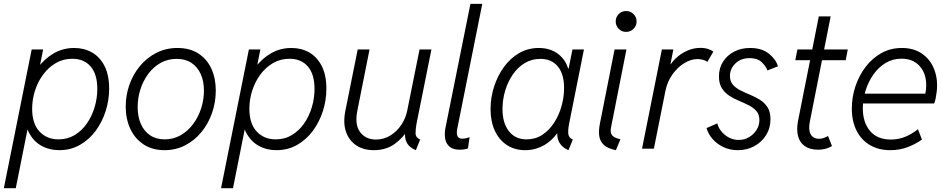

<svg xmlns="http://www.w3.org/2000/svg" viewBox="-39 -772 4924 997"><path d="M-19 205.1 125.5 -515.1H185.1L169.4 -437H180.2L155.8 -400.4L104.5 -146.5L116.2 -100.6H104L43 205.1ZM268.6 7.8Q216.8 7.8 175.5 -15.4Q134.3 -38.6 110.6 -84.7Q86.9 -130.9 86.9 -199.7Q86.9 -259.3 105.2 -316.9Q123.5 -374.5 158 -420.9Q192.4 -467.3 240.2 -495.1Q288.1 -522.9 346.7 -522.9Q397.9 -522.9 439 -499.5Q480 -476.1 503.9 -429Q527.8 -381.8 527.8 -311.5Q527.8 -251.5 509.5 -194.6Q491.2 -137.7 457.3 -92Q423.3 -46.4 375.5 -19.3Q327.6 7.8 268.6 7.8ZM265.1 -48.3Q312 -48.3 349.4 -71Q386.7 -93.8 412.8 -131.8Q439 -169.9 452.6 -216.3Q466.3 -262.7 466.3 -310.1Q466.3 -386.2 431.9 -426.5Q397.5 -466.8 335.9 -466.8Q288.6 -466.8 250.5 -444.3Q212.4 -421.9 184.8 -384.5Q157.2 -347.2 142.6 -301Q127.9 -254.9 127.9 -207.5Q127.9 -129.9 166 -89.1Q204.1 -48.3 265.1 -48.3Z M815.4 7.8Q752 7.8 706.8 -22Q661.6 -51.8 637.7 -103Q613.8 -154.3 613.8 -218.3Q613.8 -278.3 633.3 -333Q652.8 -387.7 688.7 -430.4Q724.6 -473.1 773.9 -498Q823.2 -522.9 882.3 -522.9Q946.8 -522.9 991.2 -494.1Q1035.6 -465.3 1058.6 -415.3Q1081.5 -365.2 1081.5 -301.8Q1081.5 -241.7 1062.3 -186Q1043 -130.4 1007.6 -86.9Q972.2 -43.5 923.3 -17.8Q874.5 7.8 815.4 7.8ZM816.4 -48.3Q862.3 -48.3 899.7 -70.1Q937 -91.8 964.1 -128.2Q991.2 -164.6 1005.6 -209.7Q1020 -254.9 1020 -301.8Q1020 -350.1 1003.4 -387.2Q986.8 -424.3 955.3 -445.3Q923.8 -466.3 878.4 -466.3Q832 -466.3 794.4 -445.1Q756.8 -423.8 730.5 -387.9Q704.1 -352.1 689.9 -307.4Q675.8 -262.7 675.8 -215.3Q675.8 -167.5 691.9 -129.6Q708 -91.8 739.5 -70.1Q771 -48.3 816.4 -48.3Z M1108.9 205.1 1253.4 -515.1H1313L1297.4 -437H1308.1L1283.7 -400.4L1232.4 -146.5L1244.1 -100.6H1231.9L1170.9 205.1ZM1396.5 7.8Q1344.7 7.8 1303.5 -15.4Q1262.2 -38.6 1238.5 -84.7Q1214.8 -130.9 1214.8 -199.7Q1214.8 -259.3 1233.2 -316.9Q1251.5 -374.5 1285.9 -420.9Q1320.3 -467.3 1368.2 -495.1Q1416 -522.9 1474.6 -522.9Q1525.9 -522.9 1566.9 -499.5Q1607.9 -476.1 1631.8 -429Q1655.8 -381.8 1655.8 -311.5Q1655.8 -251.5 1637.5 -194.6Q1619.1 -137.7 1585.2 -92Q1551.3 -46.4 1503.4 -19.3Q1455.6 7.8 1396.5 7.8ZM1393.1 -48.3Q1439.9 -48.3 1477.3 -71Q1514.6 -93.8 1540.8 -131.8Q1566.9 -169.9 1580.6 -216.3Q1594.2 -262.7 1594.2 -310.1Q1594.2 -386.2 1559.8 -426.5Q1525.4 -466.8 1463.9 -466.8Q1416.5 -466.8 1378.4 -444.3Q1340.3 -421.9 1312.7 -384.5Q1285.2 -347.2 1270.5 -301Q1255.9 -254.9 1255.9 -207.5Q1255.9 -129.9 1293.9 -89.1Q1332 -48.3 1393.1 -48.3Z M1901.9 7.8Q1849.1 7.8 1811.5 -16.8Q1773.9 -41.5 1757.8 -87.2Q1741.7 -132.8 1754.4 -196.8L1818.4 -515.1H1879.9L1816.9 -198.7Q1801.8 -125 1830.8 -86.2Q1859.9 -47.4 1913.1 -47.4Q1954.1 -47.4 1988 -68.4Q2022 -89.4 2044.9 -123.8Q2067.9 -158.2 2075.7 -198.2L2139.6 -515.1H2201.2L2124 -130.4Q2119.1 -104 2118.9 -81.1Q2118.7 -58.1 2142.6 -47.4L2120.6 7.8Q2085 -6.3 2072 -34.2Q2059.1 -62 2066.4 -97.7L2088.9 -75.2H2043.9L2082.5 -104Q2056.2 -58.1 2011.2 -25.1Q1966.3 7.8 1901.9 7.8Z M2347.7 5.4Q2314.5 5.4 2296.1 -9.8Q2277.8 -24.9 2272.9 -50.5Q2268.1 -76.2 2273.9 -106.9L2403.8 -752H2465.3L2335.4 -103.5Q2325.2 -51.8 2361.3 -51.8Q2371.1 -51.8 2382.3 -54.4Q2393.6 -57.1 2399.4 -60.1L2391.1 -1.5Q2382.3 2 2370.6 3.7Q2358.9 5.4 2347.7 5.4Z M2688.5 7.8Q2633.3 7.8 2592.8 -19Q2552.2 -45.9 2530.3 -93.8Q2508.3 -141.6 2508.3 -205.1Q2508.3 -265.1 2526.4 -321.5Q2544.4 -377.9 2577.4 -423.6Q2610.4 -469.2 2656.5 -496.1Q2702.6 -522.9 2758.8 -522.9Q2818.8 -522.9 2859.9 -491.2Q2900.9 -459.5 2913.1 -408.2L2891.6 -416H2939.5L2910.6 -399.9L2933.6 -515.1H2993.2L2916.5 -130.9Q2910.2 -99.6 2911.9 -78.1Q2913.6 -56.6 2935.5 -47.4L2913.1 7.8Q2891.6 -1 2877.7 -15.6Q2863.8 -30.3 2858.2 -49.1Q2852.5 -67.9 2856.4 -89.8L2876.5 -78.1H2832.5L2870.1 -104Q2836.4 -47.4 2789.3 -19.8Q2742.2 7.8 2688.5 7.8ZM2695.8 -48.3Q2741.2 -48.3 2777.1 -72Q2813 -95.7 2838.4 -134.8Q2863.8 -173.8 2877 -221.2Q2890.1 -268.6 2890.1 -315.4Q2890.1 -387.2 2857.7 -426.8Q2825.2 -466.3 2767.1 -466.3Q2721.7 -466.3 2685.3 -444.1Q2648.9 -421.9 2623.3 -384.3Q2597.7 -346.7 2584 -300.3Q2570.3 -253.9 2570.3 -205.6Q2570.3 -133.8 2603.3 -91.1Q2636.2 -48.3 2695.8 -48.3Z M3159.2 7.8Q3115.2 -1 3095.2 -20.8Q3075.2 -40.5 3072.3 -68.6Q3069.3 -96.7 3076.2 -130.4L3152.3 -515.1H3213.9L3134.3 -112.3Q3129.4 -88.4 3135.5 -76.2Q3141.6 -64 3154.3 -58.1Q3167 -52.2 3182.6 -48.8ZM3212.4 -606.4Q3189.5 -606.4 3173.8 -622.3Q3158.2 -638.2 3158.2 -660.6Q3158.2 -683.1 3173.8 -699Q3189.5 -714.8 3212.4 -714.8Q3234.9 -714.8 3250.7 -699Q3266.6 -683.1 3266.6 -660.6Q3266.6 -638.2 3250.7 -622.3Q3234.9 -606.4 3212.4 -606.4Z M3294.9 0 3397.9 -515.1H3457.5L3442.4 -438.5H3452.1L3427.7 -409.2Q3442.4 -442.4 3469.2 -468.3Q3496.1 -494.1 3529.5 -508.8Q3563 -523.4 3597.2 -523.4Q3622.1 -523.4 3640.1 -516.8Q3658.2 -510.3 3665 -503.4L3633.8 -450.2Q3628.4 -456.5 3613.3 -460.9Q3598.1 -465.3 3583 -465.3Q3549.3 -465.3 3514.6 -444.3Q3480 -423.3 3453.1 -386Q3426.3 -348.6 3416.5 -300.8L3356.4 0Z M3793 7.8Q3751 7.8 3717.3 -8.3Q3683.6 -24.4 3660.9 -50.5Q3638.2 -76.7 3629.9 -106.9L3686 -131.3Q3694.3 -96.2 3726.1 -70.8Q3757.8 -45.4 3796.9 -45.4Q3826.2 -45.4 3850.3 -59.6Q3874.5 -73.7 3889.4 -97.2Q3904.3 -120.6 3904.3 -148.4Q3904.3 -177.2 3889.2 -194.8Q3874 -212.4 3850.3 -224.6Q3826.7 -236.8 3799.6 -248Q3772.5 -259.3 3748.8 -274.4Q3725.1 -289.6 3709.7 -313.5Q3694.3 -337.4 3694.3 -375Q3694.3 -418.9 3715.8 -452.1Q3737.3 -485.4 3773.7 -504.2Q3810.1 -522.9 3855.5 -522.9Q3917.5 -522.9 3954.1 -492.9Q3990.7 -462.9 4000.5 -427.7L3946.3 -406.2Q3937.5 -429.2 3915.8 -449.7Q3894 -470.2 3854 -470.2Q3808.6 -470.2 3780 -442.9Q3751.5 -415.5 3751.5 -377.9Q3751.5 -349.6 3766.8 -332Q3782.2 -314.5 3806.2 -302.5Q3830.1 -290.5 3856.9 -279.5Q3883.8 -268.6 3907.7 -253.4Q3931.6 -238.3 3946.8 -214.6Q3961.9 -190.9 3961.9 -152.8Q3961.9 -106.9 3939.2 -70.6Q3916.5 -34.2 3878.2 -13.2Q3839.8 7.8 3793 7.8Z M4210.4 5.4Q4166.5 5.4 4140.1 -13.2Q4113.8 -31.7 4105 -65.4Q4096.2 -99.1 4105 -144.5L4212.9 -687H4274.4L4166.5 -141.6Q4157.7 -99.1 4170.4 -75.2Q4183.1 -51.3 4215.8 -51.3Q4227.1 -51.3 4239.5 -55.9Q4252 -60.5 4260.7 -65.9L4281.2 -13.7Q4267.6 -4.9 4249 0.2Q4230.5 5.4 4210.4 5.4ZM4090.8 -459.5 4101.6 -515.1H4363.3L4352.5 -459.5Z M4584 7.8Q4523.4 7.8 4478.5 -18.6Q4433.6 -44.9 4408.9 -93.5Q4384.3 -142.1 4384.3 -208Q4384.3 -268.1 4403.1 -324.2Q4421.9 -380.4 4456.3 -425.3Q4490.7 -470.2 4538.3 -496.6Q4585.9 -522.9 4644 -522.9Q4702.6 -522.9 4743.7 -496.6Q4784.7 -470.2 4805.9 -426.3Q4827.1 -382.3 4827.1 -329.6Q4827.1 -313.5 4825 -295.4Q4822.8 -277.3 4819.6 -261.2Q4816.4 -245.1 4812 -234.9H4428.7L4438 -285.6H4766.1Q4768.6 -297.4 4769.5 -308.6Q4770.5 -319.8 4770.5 -330.1Q4770.5 -391.1 4736.1 -429.2Q4701.7 -467.3 4642.6 -467.3Q4596.7 -467.3 4559.8 -445.1Q4522.9 -422.9 4496.6 -385.5Q4470.2 -348.1 4455.8 -302.2Q4441.4 -256.3 4441.4 -209.5Q4441.4 -136.2 4479 -91.8Q4516.6 -47.4 4586.9 -47.4Q4627.9 -47.4 4663.1 -62.3Q4698.2 -77.1 4727.5 -101.1L4748.5 -47.4Q4717.3 -24.9 4675.5 -8.5Q4633.8 7.8 4584 7.8Z"/></svg>

Font: Reddit Sans Light
Style: Italic
Weight: 300
Italic angle: -11.25°
Designer: Stephen Hutchings
Version: Version 1.013